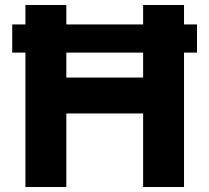

<svg xmlns="http://www.w3.org/2000/svg" viewBox="-20 -750 840 770"><path d="M29 -652H82V-730H246V-652H554V-730H718V-652H770V-539H718V0H554V-295H246V0H82V-539H29ZM554 -439V-539H246V-439Z"/></svg>

Font: Sora-SIA
Style: Bold
Weight: 700
Designer: Jonathan Barnbrook, Julián Moncada
Foundry: Barnbrook Fonts
Version: Version 2.000